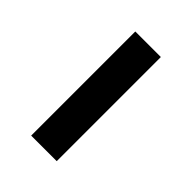

<svg xmlns="http://www.w3.org/2000/svg" viewBox="7 -505 415 415"><g transform="rotate(-45 214.5 -297.0)"><path d="M373.5 -335.9V-257.8H55.2V-335.9Z"/></g></svg>

Font: Inter Display
Style: Regular
Weight: 400
Designer: Rasmus Andersson
Foundry: rsms
Version: Version 4.001;git-9221beed3